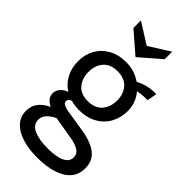

<svg xmlns="http://www.w3.org/2000/svg" viewBox="-301 -791 1103 1103"><g transform="rotate(45 250.5 -239.5)"><path d="M259 250Q192 250 139.2 233.5Q86.5 217 56.2 184.5Q26 152 26 104Q26 64 48.8 35.2Q71.5 6.5 111 -11Q87.5 -22.5 75.2 -38.2Q63 -54 63 -73Q63 -95.5 76.8 -113.8Q90.5 -132 121 -144Q80 -169.5 58 -212.8Q36 -256 36 -309Q36 -362.5 60 -405.8Q84 -449 129.2 -474.5Q174.5 -500 238 -500Q272 -500 302.2 -490Q332.5 -480 358 -462Q380.5 -475 411.2 -483.5Q442 -492 480 -492Q482.5 -492 484.2 -492Q486 -492 488 -492L477 -432Q471 -432 465.5 -432Q460 -432 454 -432Q449 -432 431 -430.5Q413 -429 398 -425Q418.5 -401 429.8 -371.2Q441 -341.5 441 -309Q441 -253 416.8 -208.8Q392.5 -164.5 347 -138.8Q301.5 -113 238 -113Q220 -113 203.5 -115.2Q187 -117.5 172 -122Q149 -114.5 149 -96Q149 -85 162 -76.8Q175 -68.5 204 -64L335 -43Q414.5 -30.5 457.8 3Q501 36.5 501 98Q501 149 471.2 182.8Q441.5 216.5 387 233.2Q332.5 250 259 250ZM267 170Q336 170 373 152.2Q410 134.5 410 100Q410 73 386.8 57.5Q363.5 42 320 34L180.5 10.5Q153 22.5 132.5 42.8Q112 63 112 90Q112 132 154.2 151Q196.5 170 267 170ZM238 -185Q295 -185 325 -219.2Q355 -253.5 355 -308Q355 -360.5 325 -394.2Q295 -428 238 -428Q181 -428 151.5 -394.2Q122 -360.5 122 -308Q122 -253.5 151.5 -219.2Q181 -185 238 -185ZM253 -558 126 -668V-729L253 -649L380 -729V-668Z"/></g></svg>

Font: Cabin Resolve
Style: Regular-Resolve
Weight: 400
Designer: Pablo Impallari
Foundry: Pablo Impallari. http://www.impallari.com Igino Marini. http://www.ikern.com
Version: Version 3.001